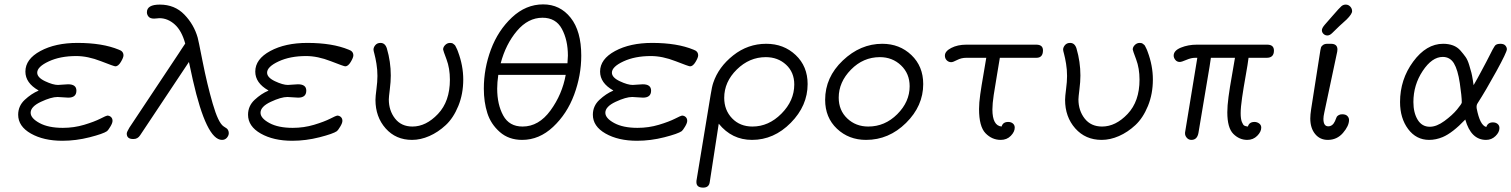

<svg xmlns="http://www.w3.org/2000/svg" viewBox="-20 -635 6903 877"><path d="M63 -111Q63 -151 93 -179Q123 -207 156 -221V-222Q96 -256 96 -308Q96 -365 164.5 -402Q233 -439 334 -439Q448 -439 523 -408Q544 -401 544 -382Q544 -372 532 -352Q520 -332 507 -332Q501 -332 441 -355.5Q381 -379 328 -379Q255 -379 202.5 -354.5Q150 -330 150 -303Q150 -281 186 -264Q222 -247 245 -247Q251 -247 267 -248.5Q283 -250 291 -250Q329 -250 329 -221Q329 -189 292 -189Q284 -189 267 -190.5Q250 -192 243 -192Q214 -192 167 -170Q120 -148 120 -120Q120 -95 160.5 -73Q201 -51 267 -51Q318 -51 364.5 -65Q411 -79 438.5 -93Q466 -107 470 -107Q480 -107 487 -100.5Q494 -94 494 -83Q494 -73 484 -56.5Q474 -40 469 -36Q452 -24 389.5 -8Q327 8 265 8Q179 8 121 -25Q63 -58 63 -111Z M559 -25Q559 -32 571 -52L797 -392Q800 -396 810 -412Q820 -428 826 -436Q810 -495 778 -523.5Q746 -552 708 -552Q705 -552 697 -551Q689 -550 684 -550Q666 -550 658.5 -559Q651 -568 651 -579Q651 -614 710 -614Q778 -614 822 -568.5Q866 -523 883 -463Q885 -458 905.5 -354Q926 -250 951.5 -162Q977 -74 1001 -58L1007 -54Q1013 -50 1016 -48Q1019 -46 1022 -40Q1025 -34 1025 -27Q1025 -16 1016.5 -6Q1008 4 994 4Q923 4 861 -269Q856 -292 843 -352L620 -17Q609 0 590 0H588Q559 0 559 -25Z M1113 -111Q1113 -151 1143 -179Q1173 -207 1206 -221V-222Q1146 -256 1146 -308Q1146 -365 1214.5 -402Q1283 -439 1384 -439Q1498 -439 1573 -408Q1594 -401 1594 -382Q1594 -372 1582 -352Q1570 -332 1557 -332Q1551 -332 1491 -355.5Q1431 -379 1378 -379Q1305 -379 1252.5 -354.5Q1200 -330 1200 -303Q1200 -281 1236 -264Q1272 -247 1295 -247Q1301 -247 1317 -248.5Q1333 -250 1341 -250Q1379 -250 1379 -221Q1379 -189 1342 -189Q1334 -189 1317 -190.5Q1300 -192 1293 -192Q1264 -192 1217 -170Q1170 -148 1170 -120Q1170 -95 1210.5 -73Q1251 -51 1317 -51Q1368 -51 1414.5 -65Q1461 -79 1488.5 -93Q1516 -107 1520 -107Q1530 -107 1537 -100.5Q1544 -94 1544 -83Q1544 -73 1534 -56.5Q1524 -40 1519 -36Q1502 -24 1439.5 -8Q1377 8 1315 8Q1229 8 1171 -25Q1113 -58 1113 -111Z M1686 -408Q1686 -419 1694.5 -429Q1703 -439 1718 -439Q1739 -439 1747 -414Q1765 -353 1765 -290Q1765 -262 1760.5 -226.5Q1756 -191 1756 -181Q1756 -130 1784.5 -93.5Q1813 -57 1864 -57Q1926 -57 1980.5 -114.5Q2035 -172 2035 -271Q2035 -323 2019.5 -364Q2004 -405 2004 -409Q2004 -420 2013.5 -429.5Q2023 -439 2036 -439Q2041 -439 2044.5 -438Q2048 -437 2051.5 -434Q2055 -431 2057 -429.5Q2059 -428 2061.5 -422.5Q2064 -417 2065 -415.5Q2066 -414 2069 -407Q2072 -400 2072 -399Q2096 -335 2096 -272Q2096 -206 2073.5 -151Q2051 -96 2016 -63.5Q1981 -31 1941 -13.5Q1901 4 1862 4Q1788 4 1741.5 -48.5Q1695 -101 1695 -179Q1695 -194 1699.5 -228Q1704 -262 1704 -288Q1704 -317 1699.5 -344Q1695 -371 1690.5 -387.5Q1686 -404 1686 -408Z M2190 -230Q2190 -322 2222.5 -409Q2255 -496 2318.5 -555.5Q2382 -615 2461 -615Q2538 -615 2586.5 -554Q2635 -493 2635 -381Q2635 -290 2602.5 -202.5Q2570 -115 2506.5 -55.5Q2443 4 2365 4Q2304 4 2263 -32Q2222 -68 2206 -118.5Q2190 -169 2190 -230ZM2251 -230Q2251 -158 2278.5 -107.5Q2306 -57 2367 -57Q2441 -57 2494.5 -130.5Q2548 -204 2564 -293H2256Q2251 -258 2251 -230ZM2267 -346H2572Q2574 -370 2574 -381Q2574 -452 2546.5 -503Q2519 -554 2458 -554Q2392 -554 2341 -493.5Q2290 -433 2267 -346Z M2688 -111Q2688 -151 2718 -179Q2748 -207 2781 -221V-222Q2721 -256 2721 -308Q2721 -365 2789.5 -402Q2858 -439 2959 -439Q3073 -439 3148 -408Q3169 -401 3169 -382Q3169 -372 3157 -352Q3145 -332 3132 -332Q3126 -332 3066 -355.5Q3006 -379 2953 -379Q2880 -379 2827.5 -354.5Q2775 -330 2775 -303Q2775 -281 2811 -264Q2847 -247 2870 -247Q2876 -247 2892 -248.5Q2908 -250 2916 -250Q2954 -250 2954 -221Q2954 -189 2917 -189Q2909 -189 2892 -190.5Q2875 -192 2868 -192Q2839 -192 2792 -170Q2745 -148 2745 -120Q2745 -95 2785.5 -73Q2826 -51 2892 -51Q2943 -51 2989.5 -65Q3036 -79 3063.5 -93Q3091 -107 3095 -107Q3105 -107 3112 -100.5Q3119 -94 3119 -83Q3119 -73 3109 -56.5Q3099 -40 3094 -36Q3077 -24 3014.5 -8Q2952 8 2890 8Q2804 8 2746 -25Q2688 -58 2688 -111Z M3161 197Q3161 189 3162 186L3226 -202Q3232 -240 3238 -257Q3262 -329 3329 -382Q3396 -435 3480 -435Q3560 -435 3614.5 -383.5Q3669 -332 3669 -251Q3669 -152 3592 -74Q3515 4 3415 4Q3323 4 3263 -70L3222 196Q3219 222 3192 222Q3161 222 3161 197ZM3288 -188Q3288 -132 3324 -94.5Q3360 -57 3417 -57Q3491 -57 3549.5 -116Q3608 -175 3608 -249Q3608 -305 3570.5 -339.5Q3533 -374 3478 -374Q3403 -374 3345.5 -317.5Q3288 -261 3288 -188Z M3749 -179Q3749 -282 3829.5 -358.5Q3910 -435 4010 -435Q4089 -435 4143 -383.5Q4197 -332 4197 -251Q4197 -151 4118.5 -73.5Q4040 4 3936 4Q3857 4 3803 -47Q3749 -98 3749 -179ZM3811 -189Q3811 -131 3850 -94Q3889 -57 3946 -57Q4022 -57 4078.5 -113.5Q4135 -170 4135 -241Q4135 -299 4095.5 -336.5Q4056 -374 3999 -374Q3923 -374 3867 -317Q3811 -260 3811 -189Z M4296 -381Q4296 -401 4325 -416Q4354 -431 4394 -431H4713Q4744 -431 4744 -405Q4744 -371 4714 -371H4547Q4543 -345 4534 -293Q4525 -241 4519 -201Q4513 -161 4513 -135Q4513 -61 4555 -57Q4561 -78 4585 -78Q4598 -78 4606.5 -71Q4615 -64 4615 -52Q4615 -33 4597 -14.5Q4579 4 4551 4Q4511 4 4481.5 -26.5Q4452 -57 4452 -137Q4452 -165 4457.5 -204Q4463 -243 4472 -294Q4481 -345 4485 -371H4394Q4371 -371 4352 -361Q4333 -351 4325 -351Q4313 -351 4304.5 -359.5Q4296 -368 4296 -381Z M4836 -408Q4836 -419 4844.5 -429Q4853 -439 4868 -439Q4889 -439 4897 -414Q4915 -353 4915 -290Q4915 -262 4910.5 -226.5Q4906 -191 4906 -181Q4906 -130 4934.5 -93.5Q4963 -57 5014 -57Q5076 -57 5130.5 -114.5Q5185 -172 5185 -271Q5185 -323 5169.5 -364Q5154 -405 5154 -409Q5154 -420 5163.5 -429.5Q5173 -439 5186 -439Q5191 -439 5194.5 -438Q5198 -437 5201.5 -434Q5205 -431 5207 -429.5Q5209 -428 5211.5 -422.5Q5214 -417 5215 -415.5Q5216 -414 5219 -407Q5222 -400 5222 -399Q5246 -335 5246 -272Q5246 -206 5223.5 -151Q5201 -96 5166 -63.5Q5131 -31 5091 -13.5Q5051 4 5012 4Q4938 4 4891.5 -48.5Q4845 -101 4845 -179Q4845 -194 4849.5 -228Q4854 -262 4854 -288Q4854 -317 4849.5 -344Q4845 -371 4840.5 -387.5Q4836 -404 4836 -408Z M5341 -381Q5341 -404 5374 -417.5Q5407 -431 5447 -431H5768Q5799 -431 5799 -404Q5799 -371 5766 -371H5683Q5680 -345 5670 -289.5Q5660 -234 5653.5 -189Q5647 -144 5647 -118Q5647 -92 5652.5 -78Q5658 -64 5664 -61Q5670 -58 5680 -57Q5686 -78 5710 -78Q5722 -78 5731.5 -71Q5741 -64 5741 -52Q5741 -33 5722.5 -14.5Q5704 4 5677 4Q5641 4 5613.5 -23.5Q5586 -51 5586 -122Q5586 -151 5591.5 -192.5Q5597 -234 5607 -289.5Q5617 -345 5621 -371H5511L5505 -331L5454 -27Q5448 4 5422 4Q5410 4 5402 -4.5Q5394 -13 5393 -23Q5392 -27 5395 -42L5449 -371H5439Q5421 -371 5399 -361.5Q5377 -352 5369 -352Q5356 -352 5348.5 -361.5Q5341 -371 5341 -381Z M5965 -94Q5965 -111 5969 -137L6011 -405Q6013 -414 6014 -418.5Q6015 -423 6022.5 -429Q6030 -435 6043 -435H6059Q6089 -435 6089 -409Q6089 -403 6088 -399L6029 -121Q6025 -103 6025 -92Q6025 -58 6047 -58Q6067 -58 6078 -82Q6079 -84 6081.5 -91Q6084 -98 6086 -101.5Q6088 -105 6094.5 -109Q6101 -113 6110 -113H6111Q6127 -113 6134.5 -105Q6142 -97 6142 -87Q6142 -60 6114.5 -28Q6087 4 6045 4Q6009 4 5987 -23Q5965 -50 5965 -94ZM6067 -563Q6099 -600 6107.5 -607Q6116 -614 6127 -614Q6139 -614 6147.5 -605Q6156 -596 6156 -584Q6156 -571 6131 -546Q6123 -538 6098 -516Q6078 -496 6065 -484Q6054 -473 6043 -473Q6033 -473 6025.5 -480Q6018 -487 6018 -497Q6018 -507 6032 -523Q6046 -539 6067 -563Z M6375 -169Q6375 -272 6435 -353.5Q6495 -435 6572 -435Q6597 -435 6617 -427.5Q6637 -420 6651 -404Q6665 -388 6674.5 -374.5Q6684 -361 6691 -337.5Q6698 -314 6701 -302.5Q6704 -291 6707.5 -269Q6711 -247 6711 -246Q6729 -277 6744 -305.5Q6759 -334 6768.5 -351.5Q6778 -369 6785.5 -384.5Q6793 -400 6797.5 -408Q6802 -416 6806 -422.5Q6810 -429 6814 -431Q6818 -433 6822 -434Q6826 -435 6833 -435Q6849 -435 6856 -427Q6863 -419 6863 -410Q6863 -397 6815 -309.5Q6767 -222 6729 -163Q6723 -154 6725 -140Q6740 -62 6769 -55Q6776 -76 6799 -76Q6812 -76 6820.5 -69Q6829 -62 6829 -50Q6829 -31 6811 -13.5Q6793 4 6768 4Q6699 4 6673 -89Q6615 -28 6570 -9Q6539 4 6508 4Q6449 4 6412 -45.5Q6375 -95 6375 -169ZM6436 -169Q6436 -120 6455.5 -88Q6475 -56 6511 -56Q6542 -56 6578 -82.5Q6614 -109 6635.5 -135Q6657 -161 6657 -167Q6657 -194 6648 -255Q6639 -316 6621 -346Q6603 -375 6570 -375Q6521 -375 6478.5 -311Q6436 -247 6436 -169Z"/></svg>

Font: CMU Typewriter Text
Style: LightOblique
Weight: 200
Italic angle: -9.46001°
Version: Version 0.7.0